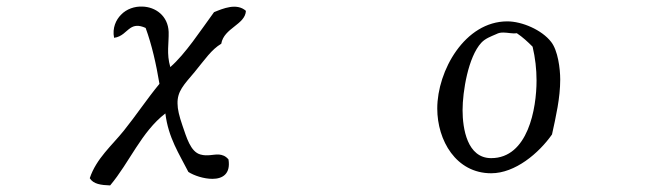

<svg xmlns="http://www.w3.org/2000/svg" viewBox="-20 -557 2040 584"><path d="M728 -524C700 -549 658 -531 631 -520C590 -464 544 -393 498 -353C486 -394 494 -426 493 -460C491 -509 453 -536 413 -537C390 -538 365 -530 348 -512C333 -497 321 -472 327 -442C351 -445 362 -462 377 -472C388 -479 401 -482 423 -472C442 -420 455 -362 465 -302C427 -256 394 -206 357 -160C321 -115 273 -75 253 -15C264 3 287 6 315 7C374 -63 410 -156 483 -212C492 -138 525 -89 553 -34C570 -23 600 -13 626 -13C657 -13 682 -28 675 -72C666 -83 656 -86 646 -87C629 -88 611 -81 590 -87C559 -95 547 -141 535 -175C525 -204 520 -225 520 -242C519 -279 539 -299 572 -338C604 -377 623 -406 653 -424C661 -472 726 -482 728 -524Z M1684 -315C1684 -348 1677 -404 1656 -430C1628 -466 1568 -492 1523 -492C1394 -492 1310 -342 1310 -227C1310 -130 1367 -30 1474 -30C1547 -30 1619 -91 1659 -148C1671 -203 1684 -259 1684 -315ZM1612 -312C1612 -227 1586 -76 1474 -76C1401 -76 1387 -166 1387 -222C1387 -278 1404 -384 1444 -427C1456 -440 1473 -446 1489 -453C1497 -457 1502 -458 1511 -458C1525 -458 1538 -454 1552 -456C1570 -444 1585 -430 1600 -415C1608 -381 1612 -347 1612 -312Z"/></svg>

Font: Yuji Syuku Std R
Style: Regular
Weight: 400
Designer: Kataoka Yuji
Foundry: Kinuta Font Factory
Version: Version 3.000;hotconv 1.0.111;makeotfexe 2.5.65597